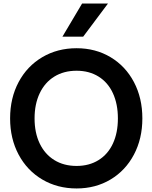

<svg xmlns="http://www.w3.org/2000/svg" viewBox="-20 -1050 860 1083"><path d="M37 -382Q37 -497 85 -587Q133 -677 218.5 -727.5Q304 -778 412 -778Q519 -778 603.5 -727.5Q688 -677 735.5 -587Q783 -497 783 -382Q783 -268 735.5 -178Q688 -88 603.5 -37.5Q519 13 412 13Q304 13 218.5 -37.5Q133 -88 85 -178Q37 -268 37 -382ZM412 -114Q483 -114 536 -147Q589 -180 617 -240.5Q645 -301 645 -382Q645 -463 617 -524Q589 -585 536 -618Q483 -651 412 -651Q340 -651 286.5 -618Q233 -585 204 -524Q175 -463 175 -382Q175 -301 204 -240.5Q233 -180 286.5 -147Q340 -114 412 -114ZM443 -1030H589L449 -843H332Z"/></svg>

Font: Application Semibold
Style: Regular
Weight: 600
Designer: Wei Huang
Foundry: Wei Huang
Version: Version 0.012